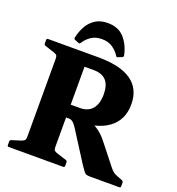

<svg xmlns="http://www.w3.org/2000/svg" viewBox="-169 -1120 1158 1256"><g transform="rotate(20 410.0 -492.0)"><path d="M366 -984Q441 -984 482.5 -937Q524 -890 538 -821Q540 -811 531 -807L503 -796Q494 -792 490 -801Q471 -831 441 -851.5Q411 -872 366 -872Q323 -872 292.5 -851.5Q262 -831 243 -801Q238 -792 229 -796L202 -807Q193 -811 195 -821Q205 -867 226 -903.5Q247 -940 281.5 -962Q316 -984 366 -984ZM320 -310V-399H384Q440 -399 470 -434Q500 -469 500 -536Q500 -600 471 -631.5Q442 -663 384 -663H320V-752H384Q538 -752 615 -697.5Q692 -643 692 -536Q692 -427 613 -368.5Q534 -310 384 -310ZM125 0V-752H320V0ZM603 0Q586 0 576 -2.5Q566 -5 557 -16.5Q548 -28 531 -53L398 -262Q384 -284 374 -294Q364 -304 355.5 -307Q347 -310 337 -310L413 -349Q460 -346 493 -332.5Q526 -319 553 -296.5Q580 -274 606 -240L715 -102Q728 -86 739.5 -77.5Q751 -69 766 -64L804 -49Q813 -45 813 -35V-10Q813 0 803 0ZM34 0Q24 0 24 -10V-35Q24 -44 34 -48L98 -68Q116 -75 120.5 -82Q125 -89 125 -104V-204H320V-107Q320 -87 325.5 -81Q331 -75 345 -70L414 -48Q423 -44 423 -35V-10Q423 0 413 0ZM24 -742Q24 -752 34 -752H320V-548H125V-648Q125 -663 120.5 -670Q116 -677 98 -683L34 -704Q24 -707 24 -717Z"/></g></svg>

Font: Hahmlet ExtraBold
Style: Regular
Weight: 800
Designer: Minjoo Ham & Mark Frömberg
Foundry: hypertype
Version: Version 1.002